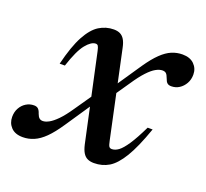

<svg xmlns="http://www.w3.org/2000/svg" viewBox="-126 -574 743 693"><g transform="rotate(20 245.0 -228.0)"><path d="M263.5 -219.5 235.5 -206.5 152 -82.5Q128.5 -47.5 107.8 -27Q87 -6.5 66.5 2.2Q46 11 24 11Q-5.5 11 -21 -5.2Q-36.5 -21.5 -36.5 -45Q-36.5 -64.5 -28.2 -79.2Q-20 -94 -6.2 -102.5Q7.5 -111 24 -111Q34.5 -111 40.2 -105.5Q46 -100 49.5 -88.5Q53.5 -77.5 58.8 -73Q64 -68.5 72 -68.5Q82.5 -68.5 95.8 -75.8Q109 -83 126 -100.2Q143 -117.5 163 -147L226.5 -239L255.5 -252.5L340.5 -378Q363.5 -411.5 383.8 -431Q404 -450.5 423.8 -458.8Q443.5 -467 465 -467Q494 -467 510 -451Q526 -435 526 -411.5Q526 -392.5 517.5 -377.5Q509 -362.5 495.5 -353.8Q482 -345 465 -345Q455 -345 449.5 -349.8Q444 -354.5 440 -366.5Q435.5 -379 430.5 -383.5Q425.5 -388 416.5 -388Q405 -388 391 -380.2Q377 -372.5 359.8 -354Q342.5 -335.5 321.5 -304ZM455.5 -175.5Q429 -100 404.5 -59.8Q380 -19.5 354.5 -4.2Q329 11 297.5 11Q283 11 272.8 6.2Q262.5 1.5 255.5 -9.8Q248.5 -21 244 -40.5L172 -374Q169 -387.5 166 -392Q163 -396.5 157 -396.5Q140 -396.5 119.8 -371.8Q99.5 -347 79 -284H59Q76.5 -355.5 98 -395.2Q119.5 -435 145.2 -451Q171 -467 201 -467Q215.5 -467 225.5 -462Q235.5 -457 242.2 -446Q249 -435 253 -415.5L323.5 -85.5Q327 -68 330.5 -63.2Q334 -58.5 341 -58.5Q353.5 -58.5 366.8 -68.2Q380 -78 397 -103.5Q414 -129 436.5 -175.5Z"/></g></svg>

Font: Newsreader 36pt Medium
Style: Italic
Weight: 500
Italic angle: -17°
Designer: Hugues Gentile
Foundry: Production Type
Version: Version 1.003